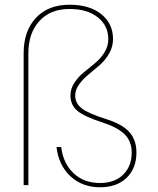

<svg xmlns="http://www.w3.org/2000/svg" viewBox="-20 -783 667 812"><path d="M80 0V-558Q80 -652 132 -707.5Q184 -763 274 -763Q359 -763 408.5 -723Q458 -683 458 -618Q458 -585 441.5 -556.5Q425 -528 401.5 -507.5Q378 -487 354.5 -468Q331 -449 314.5 -426Q298 -403 298 -379Q298 -346 326 -324.5Q354 -303 430 -279Q497 -258 527 -224.5Q557 -191 557 -138Q557 -71 515.5 -31Q474 9 403 9Q328 9 278 -37.5Q228 -84 219 -161H239Q247 -92 291 -50.5Q335 -9 403 -9Q465 -9 501 -44.5Q537 -80 537 -138Q537 -185 507.5 -214.5Q478 -244 414 -265Q336 -290 307 -314.5Q278 -339 278 -379Q278 -408 294.5 -433Q311 -458 334.5 -477Q358 -496 381.5 -515.5Q405 -535 421.5 -561Q438 -587 438 -618Q438 -674 394 -709.5Q350 -745 274 -745Q193 -745 146.5 -694Q100 -643 100 -558V0Z"/></svg>

Font: Poppins Thin
Style: Regular
Weight: 250
Designer: Ninad Kale (Devanagari), Jonny Pinhorn (Latin)
Foundry: Indian Type Foundry
Version: Version 3.200;PS 1.000;hotconv 16.6.54;makeotf.lib2.5.65590